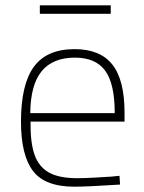

<svg xmlns="http://www.w3.org/2000/svg" viewBox="-20 -694 542 723"><path d="M59 0ZM59 -236Q59 -376 107.5 -442.5Q156 -509 261 -509Q357 -509 403 -451Q449 -393 449 -269V-236H95Q94 -157 110 -111.5Q126 -66 164 -44.5Q202 -23 271 -23Q297 -23 332.5 -25Q368 -27 400 -29L430 -32L432 1Q310 9 260 9Q149 9 104 -50.5Q59 -110 59 -236ZM412 -268Q412 -379 376 -428Q340 -477 262 -477Q179 -477 137 -426Q95 -375 94 -268ZM130 -674H397V-642H130Z"/></svg>

Font: Cairo ExtraLight
Style: Regular
Weight: 250
Designer: Mohamed Gaber, the designers of Titillium
Foundry: Kief Type Foundry
Version: Version 2.009; ttfautohint (v1.5.33-1714) -l 8 -r 50 -G 200 